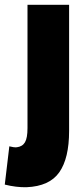

<svg xmlns="http://www.w3.org/2000/svg" viewBox="-79 -567 340 803"><path d="M210 -19Q210 95 169 153.5Q128 212 32 216Q-11 217 -59 205L-40 45Q-21 50 -9 49Q15 46 25.5 28Q36 10 36 -31V-547H210Z"/></svg>

Font: Georama SemiCondensed ExtraBold
Style: Regular
Weight: 800
Width: 4
Designer: Jean-Baptiste Levee
Foundry: Production Type
Version: Version 1.000